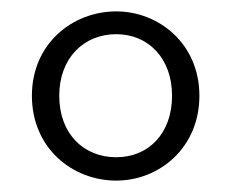

<svg xmlns="http://www.w3.org/2000/svg" viewBox="-20 -787 406 337"><path d="M184 -511C127 -511 84 -552 84 -619C84 -685 127 -727 184 -727C240 -727 282 -685 282 -619C282 -552 240 -511 184 -511ZM184 -470C259 -470 330 -527 330 -619C330 -710 259 -767 184 -767C107 -767 36 -710 36 -619C36 -527 107 -470 184 -470Z"/></svg>

Font: Noto Serif KR Black
Style: Regular
Weight: 900
Version: Version 1.001;PS 1.001;hotconv 16.6.54;makeotf.lib2.5.65590